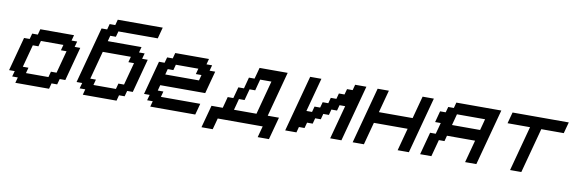

<svg xmlns="http://www.w3.org/2000/svg" viewBox="-63 -1426 6293 2102"><g transform="rotate(10 3083.5 -375.0)"><path d="M125 0H500L516.6 -62.5H579.1L596.2 -125H658.7Q675.3 -187.5 708.7 -312.5Q742.2 -437.5 758.8 -500H696.3L713.4 -562.5H650.9L667.5 -625H292.5L275.9 -562.5H213.4L196.3 -500H133.8Q117.2 -437.5 83.7 -312.5Q50.3 -187.5 33.7 -125H96.2L79.1 -62.5H141.6ZM471.2 -125H221.2L237.8 -187.5H175.3Q186.5 -229 208.7 -312.3Q231 -395.5 242.2 -437.5H304.7L321.3 -500H571.3L554.7 -437.5H617.2Q606 -396 583.7 -312.5Q561.5 -229 550.3 -187.5H487.8Z M875 0H1250L1266.6 -62.5H1329.1L1346.2 -125H1408.7Q1425.3 -187.5 1458.7 -312.5Q1492.2 -437.5 1508.8 -500H1446.3L1463.4 -562.5H1400.9L1417.5 -625H1042.5L1059.1 -687.5H1121.6L1138.7 -750H1576.2Q1581.5 -770.5 1592.8 -812.5Q1604 -854.5 1609.4 -875H1109.4L1092.8 -812.5H1030.3L1013.7 -750H951.2Q923.3 -646 867.4 -437.5Q811.5 -229 783.7 -125H846.2L829.1 -62.5H891.6ZM1221.2 -125H971.2L987.8 -187.5H925.3L1008.8 -500H1321.3L1304.7 -437.5H1367.2Q1356 -396 1333.7 -312.5Q1311.5 -229 1300.3 -187.5H1237.8Z M1625 0H2125Q2130.9 -21 2142.1 -62.5Q2153.3 -104 2158.7 -125H1721.2L1737.8 -187.5H1675.3L1691.9 -250H2191.9Q2203.1 -292 2225.3 -375.2Q2247.6 -458.5 2258.8 -500H2196.3L2213.4 -562.5H2150.9L2167.5 -625H1792.5L1775.9 -562.5H1713.4L1696.3 -500H1633.8Q1617.2 -437.5 1583.7 -312.5Q1550.3 -187.5 1533.7 -125H1596.2L1579.1 -62.5H1641.6ZM2100.6 -375H1725.6L1742.2 -437.5H1804.7L1821.3 -500H2071.3L2054.7 -437.5H2117.2Z M2841.3 125H2966.3Q2977.5 83.5 3000 0Q3022.5 -83.5 3033.7 -125H2908.7Q2931.2 -208.5 2975.8 -375.2Q3020.5 -542 3042.5 -625H2730Q2724.6 -604 2713.4 -562.3Q2702.1 -520.5 2696.3 -500H2633.8Q2628.4 -479 2617.4 -437.5Q2606.4 -396 2600.6 -375H2538.1Q2532.7 -354 2521.2 -312.3Q2509.8 -270.5 2504.4 -250H2441.9Q2436.5 -229 2425.5 -187.3Q2414.6 -145.5 2408.7 -125H2283.7Q2272.5 -83.5 2250 0Q2227.5 83.5 2216.3 125H2341.3Q2347.2 104 2358.4 62.5Q2369.6 21 2375 0H2875Q2869.1 21 2857.9 62.5Q2846.7 104 2841.3 125ZM2783.7 -125H2533.7Q2539.6 -145.5 2550.5 -187.3Q2561.5 -229 2566.9 -250H2629.4Q2634.8 -270.5 2646 -312.3Q2657.2 -354 2663.1 -375H2725.6Q2731 -395.5 2741.9 -437.3Q2752.9 -479 2758.8 -500H2883.8Q2867.2 -437.5 2833.7 -312.5Q2800.3 -187.5 2783.7 -125Z M3625 0H3750Q3777.8 -104 3833.7 -312.3Q3889.6 -520.5 3917.5 -625H3792.5L3775.9 -562.5H3713.4L3696.3 -500H3633.8L3617.2 -437.5H3554.7L3538.1 -375H3475.6L3458.5 -312.5H3396L3379.4 -250H3316.9Q3333.5 -312.5 3367.2 -437.5Q3400.9 -562.5 3417.5 -625H3292.5Q3264.6 -520.5 3208.7 -312.3Q3152.8 -104 3125 0H3250L3266.6 -62.5H3329.1L3346.2 -125H3408.7L3425.3 -187.5H3487.8L3504.4 -250H3566.9L3583.5 -312.5H3646L3663.1 -375H3725.6Q3709 -312.5 3675.3 -187.5Q3641.6 -62.5 3625 0Z M4375 0H4500Q4527.8 -104 4583.7 -312.3Q4639.6 -520.5 4667.5 -625H4542.5Q4531.2 -583.5 4509 -500Q4486.8 -416.5 4475.6 -375H4100.6Q4111.8 -416.5 4134 -500Q4156.2 -583.5 4167.5 -625H4042.5Q4014.6 -520.5 3958.7 -312.3Q3902.8 -104 3875 0H4000Q4011.2 -42 4033.4 -125Q4055.7 -208 4066.9 -250H4441.9Q4430.7 -208.5 4408.4 -125.2Q4386.2 -42 4375 0Z M5125 0H5250Q5277.8 -104 5333.7 -312.3Q5389.6 -520.5 5417.5 -625H4917.5L4900.9 -562.5H4838.4L4821.3 -500H4758.8Q4753.4 -479 4742.2 -437.5Q4731 -396 4725.6 -375H4788.1Q4782.7 -354 4771.5 -312.3Q4760.3 -270.5 4754.4 -250H4691.9Q4680.7 -208 4658.4 -125Q4636.2 -42 4625 0H4750L4800.3 -187.5H4862.8L4879.4 -250H5191.9Q5180.7 -208.5 5158.4 -125.2Q5136.2 -42 5125 0ZM5225.6 -375H4913.1Q4918.9 -396 4929.9 -437.5Q4940.9 -479 4946.3 -500H5258.8Q5253.4 -479 5242.4 -437.3Q5231.4 -395.5 5225.6 -375Z M5625 0H5750Q5772 -83 5816.9 -250Q5861.8 -417 5883.8 -500H6133.8Q6139.2 -520.5 6150.4 -562.3Q6161.6 -604 6167.5 -625H5542.5Q5536.6 -604 5525.4 -562.3Q5514.2 -520.5 5508.8 -500H5758.8Q5736.3 -417 5691.7 -250Q5647 -83 5625 0Z"/></g></svg>

Font: Faithful 32x
Style: Oblique
Weight: 400
Foundry: Faithful Resource Pack
Version: Version 1.0; January 27, 2023